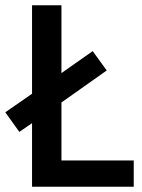

<svg xmlns="http://www.w3.org/2000/svg" viewBox="-35 -705 537 725"><path d="M470 0H86V-240L38 -207L-15 -281L86 -351V-685H197V-429L315 -512L368 -439L197 -318V-99H470Z"/></svg>

Font: TitilliumWebSemiBold
Style: Bold
Weight: 600
Version: Version 1.001;PS 57.000;hotconv 1.0.70;makeotf.lib2.5.55311